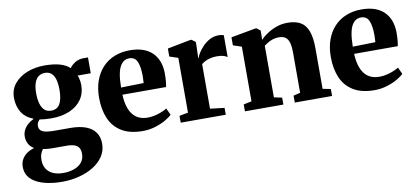

<svg xmlns="http://www.w3.org/2000/svg" viewBox="-73 -810 2892 1326"><g transform="rotate(-10 1373.0 -147.5)"><path d="M271.5 260Q217 260 171 251Q125 242 90.8 224Q56.5 206 37.5 178.2Q18.5 150.5 18.5 112Q18.5 82.5 31.5 59.2Q44.5 36 67.2 20.2Q90 4.5 118.5 -3Q93 -18.5 80.8 -41.2Q68.5 -64 68.5 -93Q68.5 -116 78.8 -136.8Q89 -157.5 107.5 -174.2Q126 -191 151 -202.5Q93 -225 67.2 -268.8Q41.5 -312.5 41.5 -368Q41.5 -426 75.2 -467.2Q109 -508.5 164.8 -530.5Q220.5 -552.5 287 -552.5Q348.5 -552.5 392.2 -540.5Q436 -528.5 464 -503Q476 -522 502 -538.5Q528 -555 562 -555H593.5V-444H500.5Q505 -437 508 -425.2Q511 -413.5 513 -400.8Q515 -388 515 -376Q515 -317.5 485 -274.5Q455 -231.5 400.5 -208Q346 -184.5 272 -184.5Q250.5 -184.5 228.8 -186.2Q207 -188 190 -191Q181 -182 175.8 -172Q170.5 -162 170.5 -148.5Q170.5 -120 195.2 -108.2Q220 -96.5 280.5 -96.5H387.5Q452.5 -96.5 496.8 -80Q541 -63.5 563.8 -31.2Q586.5 1 586.5 48Q586.5 97.5 560.8 136.5Q535 175.5 490.8 203Q446.5 230.5 390 245.2Q333.5 260 271.5 260ZM288.5 201.5Q328.5 201.5 362.5 189.8Q396.5 178 417 154Q437.5 130 437.5 93Q437.5 68 428.2 51.8Q419 35.5 397.8 27.8Q376.5 20 340.5 20H238.5Q221 20 205.5 18.2Q190 16.5 177.5 14Q168 26 161 43.5Q154 61 154 87Q154 123.5 170.2 149.2Q186.5 175 216.5 188.2Q246.5 201.5 288.5 201.5ZM280 -237Q323 -237 342 -271Q361 -305 361 -369.5Q361 -412 352.5 -441.5Q344 -471 326.5 -486.2Q309 -501.5 282 -501.5Q255 -501.5 236.2 -487.5Q217.5 -473.5 207.8 -445Q198 -416.5 198 -373.5Q198 -332.5 206.5 -301.5Q215 -270.5 233 -253.8Q251 -237 280 -237Z M879.5 11.5Q789 11.5 731.5 -23.5Q674 -58.5 647.2 -121.2Q620.5 -184 620.5 -266.5Q620.5 -334 639.8 -387Q659 -440 694 -477.2Q729 -514.5 777.8 -534Q826.5 -553.5 885.5 -553.5Q986.5 -553.5 1040.8 -502.2Q1095 -451 1097 -357.5Q1097 -324 1094.8 -300Q1092.5 -276 1089 -260H783Q785 -213.5 795.2 -178.8Q805.5 -144 823.5 -120.8Q841.5 -97.5 867.8 -85.8Q894 -74 928 -74Q964.5 -74 1003.5 -86.5Q1042.5 -99 1064.5 -114L1086.5 -66.5Q1071.5 -50.5 1039.8 -32.2Q1008 -14 966.2 -1.2Q924.5 11.5 879.5 11.5ZM782.5 -310.5 941.5 -314Q942 -326 942.5 -338Q943 -350 943.5 -362.5Q943.5 -427 928.2 -463.2Q913 -499.5 872.5 -499.5Q853.5 -499.5 837.5 -490.2Q821.5 -481 809 -459.8Q796.5 -438.5 789.8 -402Q783 -365.5 782.5 -310.5Z M1146 0V-48L1207.5 -59.5V-443.5L1147.5 -463.5V-519.5L1309.5 -551H1318.5L1345.5 -531V-507L1342.5 -418L1345.5 -418.5Q1349 -432 1362.2 -453.5Q1375.5 -475 1396.8 -497Q1418 -519 1446.2 -534Q1474.5 -549 1508 -549Q1521 -549 1530 -547Q1539 -545 1544 -543V-389.5Q1535 -397 1517.5 -402.5Q1500 -408 1472 -408Q1446.5 -408 1425.5 -403Q1404.5 -398 1388.8 -390Q1373 -382 1362 -372.5V-60L1462 -48V0Z M1653 -60.5V-443.5L1593.5 -463.5V-519.5L1765.5 -551H1774.5L1800 -531V-493.5L1799 -466Q1819 -487 1848.8 -506.5Q1878.5 -526 1914.5 -538.8Q1950.5 -551.5 1991 -551.5Q2047.5 -551.5 2082.8 -530.8Q2118 -510 2134.8 -464.2Q2151.5 -418.5 2151.5 -343V-60L2207.5 -49V0H1946V-48.5L1994 -60V-340.5Q1994 -384 1986.5 -411Q1979 -438 1961.8 -450.5Q1944.5 -463 1915.5 -463Q1892.5 -463 1873 -456.8Q1853.5 -450.5 1837.8 -441Q1822 -431.5 1810 -422.5V-60.5L1866 -48.5V0H1596.5V-48.5Z M2504.5 11.5Q2414 11.5 2356.5 -23.5Q2299 -58.5 2272.2 -121.2Q2245.5 -184 2245.5 -266.5Q2245.5 -334 2264.8 -387Q2284 -440 2319 -477.2Q2354 -514.5 2402.8 -534Q2451.5 -553.5 2510.5 -553.5Q2611.5 -553.5 2665.8 -502.2Q2720 -451 2722 -357.5Q2722 -324 2719.8 -300Q2717.5 -276 2714 -260H2408Q2410 -213.5 2420.2 -178.8Q2430.5 -144 2448.5 -120.8Q2466.5 -97.5 2492.8 -85.8Q2519 -74 2553 -74Q2589.5 -74 2628.5 -86.5Q2667.5 -99 2689.5 -114L2711.5 -66.5Q2696.5 -50.5 2664.8 -32.2Q2633 -14 2591.2 -1.2Q2549.5 11.5 2504.5 11.5ZM2407.5 -310.5 2566.5 -314Q2567 -326 2567.5 -338Q2568 -350 2568.5 -362.5Q2568.5 -427 2553.2 -463.2Q2538 -499.5 2497.5 -499.5Q2478.5 -499.5 2462.5 -490.2Q2446.5 -481 2434 -459.8Q2421.5 -438.5 2414.8 -402Q2408 -365.5 2407.5 -310.5Z"/></g></svg>

Font: Merriweather 60pt ExtraBold
Style: Regular
Weight: 800
Version: Version 2.100